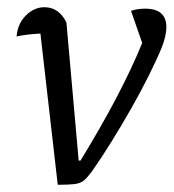

<svg xmlns="http://www.w3.org/2000/svg" viewBox="-20 -507 481 532"><path d="M203 -62Q317 -248 374 -388L343 -477Q361 -483 382 -483Q441 -483 441 -432Q441 -408 428 -375Q414 -341 392 -297Q370 -253 343 -205.5Q316 -158 288 -113Q260 -68 234 -31Q222 -15 212.5 -7Q203 1 187 3Q171 5 140 5L92 -414Q53 -412 26 -406Q29 -442 52 -464.5Q75 -487 103 -487Q143 -487 164 -445L198 -62Z"/></svg>

Font: Piazzolla
Style: Italic
Weight: 400
Italic angle: -11.3°
Designer: Juan Pablo del Peral
Foundry: Huerta Tipografica
Version: Version 1.330